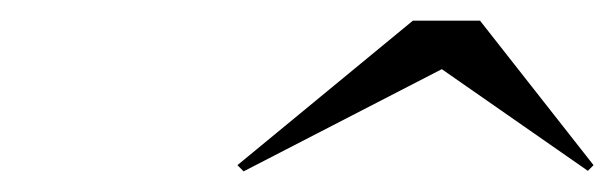

<svg xmlns="http://www.w3.org/2000/svg" viewBox="-20 -790 595 186"><path d="M408 -723 549.5 -624.5 555 -630 445 -770H380L210 -630L216 -624Z"/></svg>

Font: Bodoni* 24pt
Style: Italic
Weight: 400
Italic angle: -13°
Version: Version 2.3